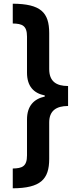

<svg xmlns="http://www.w3.org/2000/svg" viewBox="-20 -852 426 1038"><path d="M348 -279V-387C284 -387 246 -412 246 -479V-673C246 -785 200 -831 49 -832V-725C100 -724 126 -714 126 -654V-459C126 -386 162 -348 222 -336V-330C163 -317 126 -279 126 -206V-12C126 48 100 58 49 59V166C199 165 246 118 246 7V-190C246 -253 284 -279 348 -279Z"/></svg>

Font: Noto Sans Devanagari Condensed
Style: Bold
Weight: 700
Width: 3
Designer: Jelle Bosma - Monotype Design Team
Foundry: Monotype Imaging Inc.
Version: Version 2.004